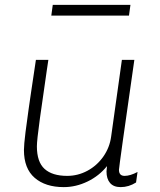

<svg xmlns="http://www.w3.org/2000/svg" viewBox="-20 -756 657 786"><path d="M172 -471Q156 -363 143.5 -272Q131 -181 131 -157Q131 -93 162.5 -64.5Q194 -36 255 -36Q299 -36 338 -57Q377 -78 403 -115Q429 -152 435 -197L479 -511H530Q467 -72 467 -61Q467 -36 490 -36Q513 -36 543 -52L537 -9Q507 10 474 10Q445 10 430.5 -7Q416 -24 416 -54Q416 -60 418 -76Q386 -36 338.5 -13Q291 10 241 10Q166 10 122 -28Q78 -66 78 -142Q78 -163 84.5 -215.5Q91 -268 97.5 -311.5Q104 -355 107 -377L127 -511H178ZM514 -736 508 -692H190L196 -736Z"/></svg>

Font: Chivo Thin Italic
Style: Regular
Weight: 100
Italic angle: -8.05°
Designer: Hector Gatti
Foundry: Omnibus-Type
Version: Version 1.007